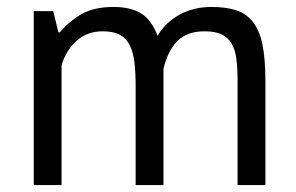

<svg xmlns="http://www.w3.org/2000/svg" viewBox="-20 -532 852 552"><path d="M370 0V-283Q370 -323 366.5 -352.5Q363 -382 353 -402Q343 -422 324.5 -432Q306 -442 276 -442Q230 -442 199.5 -414Q169 -386 157 -344V0H77V-500H133L148 -439H152Q179 -471 214.5 -491.5Q250 -512 307 -512Q355 -512 385.5 -493.5Q416 -475 433 -429Q456 -468 496.5 -490Q537 -512 588 -512Q630 -512 659 -502.5Q688 -493 707 -469Q726 -445 734.5 -404Q743 -363 743 -300V0H663V-301Q663 -337 659.5 -363.5Q656 -390 645.5 -407.5Q635 -425 616.5 -433.5Q598 -442 568 -442Q518 -442 490 -414Q462 -386 450 -334V0Z"/></svg>

Font: PT Sans
Style: Regular
Weight: 400
Designer: A.Korolkova, O.Umpeleva, V.Yefimov
Foundry: ParaType Ltd
Version: Version 2.003